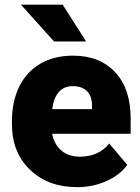

<svg xmlns="http://www.w3.org/2000/svg" viewBox="-20 -770 584 800"><path d="M301.8 9.8Q180.2 9.8 105 -62.7Q29.8 -135.3 29.8 -251.5V-265.1Q29.8 -346.2 59.8 -408.2Q89.8 -470.2 147.5 -504.2Q205.1 -538.1 284.2 -538.1Q395.5 -538.1 460 -469Q524.4 -399.9 524.4 -276.4V-212.4H197.3Q206.1 -168 235.8 -142.6Q265.6 -117.2 313 -117.2Q391.1 -117.2 435.1 -171.9L510.3 -83Q479.5 -40.5 423.1 -15.4Q366.7 9.8 301.8 9.8ZM283.2 -411.1Q210.9 -411.1 197.3 -315.4H363.3V-328.1Q364.3 -367.7 343.3 -389.4Q322.3 -411.1 283.2 -411.1ZM338.9 -597.2H205.1L67.4 -750.5H241.2Z"/></svg>

Font: Roboto
Style: Regular
Weight: 900
Designer: Google
Version: Version 2.001171; 2014